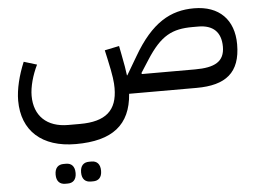

<svg xmlns="http://www.w3.org/2000/svg" viewBox="-57 -495 1373 1014"><g transform="rotate(-5 629.5 12.0)"><path d="M384 444H397C424 444 443 428 443 392C443 355 424 339 397 339H384C356 339 337 355 337 392C337 428 356 444 384 444ZM249 444H262C289 444 308 428 308 392C308 355 289 339 262 339H249C221 339 202 355 202 392C202 428 221 444 249 444ZM323 240C517 240 614 164 626 0H984C1138 0 1217 -60 1217 -211C1217 -341 1140 -420 1006 -420C883 -420 781 -366 681 -193L625 -98H623C620 -125 614 -159 604 -210L595 -256L518 -240L528 -195C549 -101 552 -67 552 -37C552 82 490 136 354 136H291C179 136 112 73 112 -34C112 -82 129 -143 155 -196L86 -217C57 -148 39 -75 39 -15C39 145 143 240 323 240ZM984 -98H703L700 -103L743 -170C821 -292 882 -322 991 -322H1021C1099 -322 1141 -282 1141 -205C1141 -125 1088 -98 984 -98Z"/></g></svg>

Font: IBM Plex Arabic Text
Style: Regular
Weight: 450
Designer: Mike Abbink, Paul van der Laan, Pieter van Rosmalen, Wael Morcos, Khajak Apelian
Foundry: Bold Monday
Version: Version 1.0